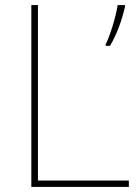

<svg xmlns="http://www.w3.org/2000/svg" viewBox="-20 -785 546 754"><path d="M103 -51H486V-76H129V-765H103ZM471 -759V-765H442C436 -722 411 -641 395 -611V-605H412C440 -652 459 -707 471 -759Z"/></svg>

Font: Noto Sans Tamil UI Thin
Style: Regular
Weight: 100
Designer: Jelle Bosma - Monotype Design Team
Foundry: Monotype Imaging Inc.
Version: Version 2.004